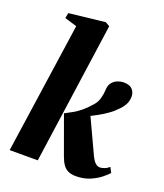

<svg xmlns="http://www.w3.org/2000/svg" viewBox="-150 -915 873 1024"><g transform="rotate(20 287.0 -403.0)"><path d="M23.5 0 131 -742.5 61.5 -763.5 67.5 -793.5 272 -816.5 296.5 -802.5 183 0ZM402.5 10Q376.5 10 358.8 2Q341 -6 328.8 -23.2Q316.5 -40.5 307 -67L228.5 -283.5Q251 -295 271.8 -306.8Q292.5 -318.5 313.8 -335.5Q335 -352.5 358 -379Q378.5 -399.5 386 -426Q393.5 -452.5 394.5 -476.5Q395 -502 407.2 -517.8Q419.5 -533.5 437.8 -540.5Q456 -547.5 473.5 -547.5Q507 -547.5 522 -530.5Q537 -513.5 537 -491Q537 -462.5 524 -441Q511 -419.5 493.5 -404Q478.5 -387.5 455 -370.8Q431.5 -354 404.2 -338.8Q377 -323.5 349 -310.8Q321 -298 296.5 -289L354.5 -343.5L456.5 -124.5Q469 -99 481 -88.2Q493 -77.5 507 -77.5Q516.5 -77.5 531.2 -82.8Q546 -88 559 -99.5L574 -70.5Q563 -57.5 539.2 -38.5Q515.5 -19.5 480.8 -4.8Q446 10 402.5 10Z"/></g></svg>

Font: Merriweather 72pt Black
Style: Italic
Weight: 900
Italic angle: -7.8°
Version: Version 2.101